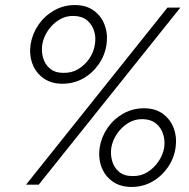

<svg xmlns="http://www.w3.org/2000/svg" viewBox="-20 -730 749 759"><path d="M101 -555Q95 -514 108 -478.5Q121 -443 151.5 -421Q182 -399 226 -399Q272 -399 309 -420Q346 -441 370.5 -476.5Q395 -512 401 -554Q407 -595 394 -630.5Q381 -666 351 -688Q321 -710 276 -710Q231 -710 193.5 -688.5Q156 -667 132 -632Q108 -597 101 -555ZM147 -554Q152 -583 169.5 -609Q187 -635 213.5 -651.5Q240 -668 272 -667Q305 -666 324.5 -649.5Q344 -633 352 -607.5Q360 -582 355 -554Q351 -525 333.5 -499Q316 -473 289.5 -457Q263 -441 230 -442Q198 -442 178 -458.5Q158 -475 150.5 -501Q143 -527 147 -554ZM374 -147Q368 -106 381 -70.5Q394 -35 424.5 -13Q455 9 500 9Q545 9 582 -12Q619 -33 643.5 -68.5Q668 -104 674 -146Q680 -187 667 -222.5Q654 -258 624 -280Q594 -302 549 -302Q504 -302 466.5 -280.5Q429 -259 405 -224Q381 -189 374 -147ZM420 -146Q425 -175 442.5 -201Q460 -227 486.5 -243.5Q513 -260 545 -259Q577 -258 597 -241.5Q617 -225 625 -199.5Q633 -174 629 -146Q624 -117 606 -91Q588 -65 562 -49Q536 -33 503 -34Q471 -34 451 -50.5Q431 -67 423.5 -93Q416 -119 420 -146ZM642 -700 83 0H133L693 -700Z"/></svg>

Font: Jost Light
Style: Italic
Weight: 300
Italic angle: -5°
Version: Version 3.710